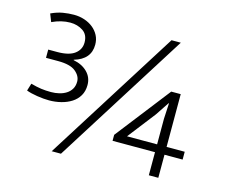

<svg xmlns="http://www.w3.org/2000/svg" viewBox="-94 -765 1055 900"><g transform="rotate(15 434.0 -315.0)"><path d="M225 9 633 -639H678L270 9ZM694 -406H740V-150H828V-112H740V0H694V-112H488V-141ZM652 -284 548 -150H694V-274L698 -350H696ZM51 -613Q81 -627 108 -631.5Q135 -636 161 -636Q188 -636 212 -628Q236 -620 254 -605.5Q272 -591 282.5 -571Q293 -551 293 -526Q293 -455 214 -432V-430Q256 -422 281.5 -396.5Q307 -371 307 -334Q307 -304 294 -282Q281 -260 259 -246Q237 -232 209 -225Q181 -218 151 -218Q125 -218 93 -223Q61 -228 40 -236L51 -272Q80 -264 102 -261Q124 -258 150 -258Q170 -258 189 -262.5Q208 -267 223 -276.5Q238 -286 247 -301Q256 -316 256 -337Q256 -364 230 -385.5Q204 -407 145 -407H86V-447H130Q187 -447 214.5 -468Q242 -489 242 -523Q242 -561 215.5 -578.5Q189 -596 154 -596Q111 -596 66 -575Z"/></g></svg>

Font: Mukta Malar ExtraLight
Style: Regular
Weight: 275
Designer: Aadarsh Rajan, Girish Dalvi, Yashodeep Gholap
Foundry: Ek Type
Version: Version 2.538;PS 1.000;hotconv 16.6.51;makeotf.lib2.5.65220;